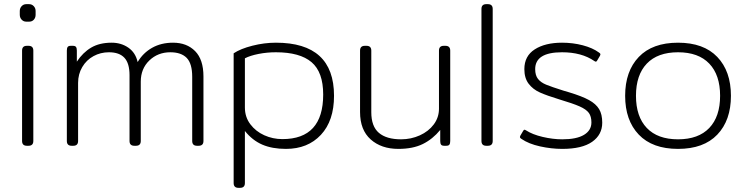

<svg xmlns="http://www.w3.org/2000/svg" viewBox="-20 -700 3585 922"><path d="M75 -629V-647Q75 -661 84 -670.5Q93 -680 106 -680H120Q133 -680 142 -670.5Q151 -661 151 -647V-629Q151 -615 142.5 -605.5Q134 -596 120 -596H106Q93 -596 84 -605.5Q75 -615 75 -629ZM86 -23V-457Q86 -480 109 -480H117Q140 -480 140 -457V-23Q140 0 117 0H109Q86 0 86 -23Z M301 -23V-457Q301 -469 305 -474.5Q309 -480 320 -480H330Q341 -480 345 -474.5Q349 -469 349 -457V-404Q378 -448 418 -471.5Q458 -495 516 -495Q562 -495 596.5 -471Q631 -447 641 -402Q667 -446 710.5 -470.5Q754 -495 811 -495Q877 -495 917 -454.5Q957 -414 957 -333V-23Q957 0 934 0H926Q903 0 903 -23V-331Q903 -395 876.5 -422Q850 -449 798 -449Q738 -449 697 -409.5Q656 -370 656 -308V-23Q656 0 633 0H625Q602 0 602 -23V-339Q602 -396 577.5 -422.5Q553 -449 503 -449Q463 -449 429 -430.5Q395 -412 375 -378Q355 -344 355 -302V-23Q355 0 332 0H324Q301 0 301 -23Z M1102 179V-444Q1135 -466 1192 -480.5Q1249 -495 1305 -495Q1584 -495 1584 -240Q1584 -120 1521 -52.5Q1458 15 1353 15Q1287 15 1239.5 -5.5Q1192 -26 1156 -71V179Q1156 202 1133 202H1125Q1102 202 1102 179ZM1532 -246Q1532 -354 1476 -401.5Q1420 -449 1305 -449Q1262 -449 1221.5 -441Q1181 -433 1156 -420V-184Q1156 -138 1182 -103.5Q1208 -69 1249 -50.5Q1290 -32 1336 -32Q1532 -32 1532 -246Z M1709 -162V-457Q1709 -480 1732 -480H1740Q1763 -480 1763 -457V-161Q1763 -93 1799.5 -62Q1836 -31 1906 -31Q1954 -31 1996 -50Q2038 -69 2063 -102.5Q2088 -136 2088 -178V-457Q2088 -480 2111 -480H2119Q2142 -480 2142 -457V-23Q2142 -11 2138 -5.5Q2134 0 2123 0H2113Q2102 0 2098 -5.5Q2094 -11 2094 -23V-76Q2058 -32 2010.5 -8.5Q1963 15 1893 15Q1811 15 1760 -30.5Q1709 -76 1709 -162Z M2292 -23V-657Q2292 -680 2315 -680H2323Q2346 -680 2346 -657V-23Q2346 0 2323 0H2315Q2292 0 2292 -23Z M2484 -33Q2478 -37 2477 -40Q2476 -43 2479 -49L2492 -71Q2495 -77 2499 -77Q2501 -77 2506 -74Q2537 -54 2586 -42.5Q2635 -31 2680 -31Q2749 -31 2784.5 -52.5Q2820 -74 2820 -112Q2820 -141 2807.5 -158Q2795 -175 2763.5 -189Q2732 -203 2665 -223Q2606 -241 2572.5 -256Q2539 -271 2518.5 -298Q2498 -325 2498 -368Q2498 -431 2548 -463Q2598 -495 2679 -495Q2731 -495 2778.5 -482.5Q2826 -470 2856 -448Q2862 -444 2863 -441Q2864 -438 2861 -432L2848 -410Q2845 -404 2841 -404Q2838 -404 2834 -407Q2773 -449 2679 -449Q2550 -449 2550 -368Q2550 -338 2563.5 -321Q2577 -304 2602.5 -293.5Q2628 -283 2685 -265Q2694 -263 2712 -257Q2775 -238 2808.5 -219.5Q2842 -201 2857 -176Q2872 -151 2872 -111Q2872 -53 2823.5 -19Q2775 15 2680 15Q2628 15 2573.5 3Q2519 -9 2484 -33Z M2982 -240Q2982 -358 3047.5 -426.5Q3113 -495 3236 -495Q3359 -495 3424.5 -426.5Q3490 -358 3490 -240Q3490 -122 3424.5 -53.5Q3359 15 3236 15Q3113 15 3047.5 -53.5Q2982 -122 2982 -240ZM3438 -240Q3438 -340 3386 -394.5Q3334 -449 3236 -449Q3138 -449 3086 -394.5Q3034 -340 3034 -240Q3034 -140 3086 -85.5Q3138 -31 3236 -31Q3334 -31 3386 -85.5Q3438 -140 3438 -240Z"/></svg>

Font: Mitr ExtraLight
Style: Regular
Weight: 275
Designer: Thanarat Vachiruckul
Foundry: Cadson Demak Co.,Ltd.
Version: Version 1.001